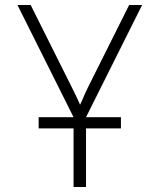

<svg xmlns="http://www.w3.org/2000/svg" viewBox="-20 -750 640 770"><path d="M135 -235V-280H275L50 -730H103L268 -400Q279 -378 288 -359Q297 -340 301 -330Q306 -339 314 -358.5Q322 -378 333 -400L498 -730H550L325 -280H465V-235H325V0H275V-235Z"/></svg>

Font: Pitagon Sans Mono Thin
Style: Regular
Weight: 100
Monospace: yes
Designer: Travis Tran
Foundry: Pitagon
Version: Version 1.001; ttfautohint (v1.8.4.7-5d5b);gftools[0.9.26]